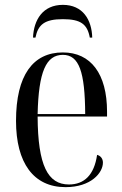

<svg xmlns="http://www.w3.org/2000/svg" viewBox="-20 -761 502 791"><path d="M116 -606H126C137 -660 164 -682 239 -682C313 -682 340 -661 350 -606H360C358 -680 321 -741 239 -741C157 -741 119 -680 116 -606ZM250 10C355 10 404 -49 404 -91C404 -107 395 -119 380 -123C368 -40 327 -1 264 -1C177 -1 136 -79 135 -281H421V-301C421 -457 354 -545 239 -545C116 -545 46 -451 46 -263C46 -90 118 10 250 10ZM331 -291H135C139 -466 170 -535 239 -535C306 -535 330 -465 331 -291Z"/></svg>

Font: Noto Serif Display Condensed
Style: Regular
Weight: 400
Width: 3
Designer: Monotype Design Team
Foundry: Monotype Imaging Inc.
Version: Version 2.009